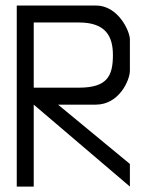

<svg xmlns="http://www.w3.org/2000/svg" viewBox="-20 -687 540 707"><path d="M104.2 -604.2H270.8C370 -604.2 395.8 -552.5 395.8 -484.2C395.8 -407.5 375 -364.2 270.8 -364.2H104.2ZM104.2 -301.7 458.3 0V-83.3L193.7 -301.7H333.3C418.3 -301.7 458.3 -391.6 458.3 -426.7V-541.7C458.3 -572.5 415 -666.7 333.3 -666.7H41.7V0H104.2Z"/></svg>

Font: Amy Mono
Style: Regular
Weight: 400
Monospace: yes
Version: Version 001.000